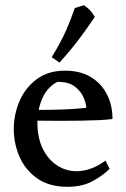

<svg xmlns="http://www.w3.org/2000/svg" viewBox="-20 -708 486 739"><path d="M230 -436Q289 -436 329.5 -411.5Q370 -387 391.5 -345Q413 -303 413 -250Q392 -247 359 -245.5Q326 -244 288 -243.5Q250 -243 214 -243Q166 -243 131 -243.5Q96 -244 97 -244V-285Q102 -285 125 -285Q148 -285 181 -285.5Q214 -286 249 -288Q284 -290 312 -293Q312 -308 302 -332Q292 -356 268.5 -374.5Q245 -393 201 -393Q161 -372 142.5 -328.5Q124 -285 124 -235Q124 -178 144.5 -136Q165 -94 199.5 -71.5Q234 -49 275 -49Q301 -49 329.5 -59Q358 -69 386 -90L402 -58Q373 -30 334 -9.5Q295 11 240 11Q169 11 123 -21.5Q77 -54 55 -105Q33 -156 33 -211Q33 -267 55 -318.5Q77 -370 121 -403Q165 -436 230 -436ZM303 -688Q316 -679 325.5 -669.5Q335 -660 345 -643Q317 -601 285 -558.5Q253 -516 209 -467L179 -488Q215 -547 233.5 -589Q252 -631 268 -677Q276 -680 285.5 -682.5Q295 -685 303 -688Z"/></svg>

Font: Ruwudu
Style: Regular
Weight: 400
Designer: Becca Hirsbrunner Spalinger
Foundry: SIL International
Version: Version 3.000